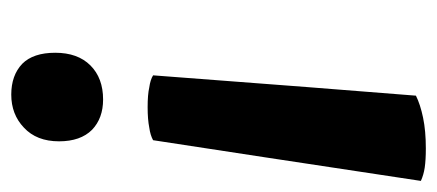

<svg xmlns="http://www.w3.org/2000/svg" viewBox="-238 -520 776 341"><g transform="rotate(90 150.5 -349.0)"><path d="M300.8 -708Q290 -712.9 277.3 -714.8Q263.7 -716.8 243.2 -716.8Q211.9 -716.8 188.5 -711.9Q165 -707 149.4 -699.2Q136.7 -543 113.3 -232.4Q121.1 -227.5 134.8 -225.6Q147.5 -222.7 169.9 -222.7Q191.4 -222.7 206.1 -225.6Q219.7 -227.5 228.5 -232.4Q252.9 -390.6 300.8 -708ZM156.2 -143.6Q118.2 -143.6 95.7 -121.1Q73.2 -98.6 73.2 -58.6Q73.2 -19.5 92.8 0Q113.3 19.5 147.5 19.5Q182.6 19.5 206.1 -2.9Q230.5 -25.4 230.5 -65.4Q230.5 -103.5 210 -124Q189.5 -143.6 156.2 -143.6Z"/></g></svg>

Font: cl
Style: Bold Italic
Weight: 400
Designer: Mitja Miklavcic
Version: Version 7.504; 2011; Build 1022